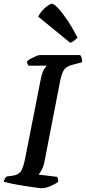

<svg xmlns="http://www.w3.org/2000/svg" viewBox="-30 -995 454 1015"><path d="M191 0Q182 0 154 -4Q126 -8 91.5 -13.5Q57 -19 28.5 -25Q0 -31 -10 -34Q-9 -43 -4 -51Q1 -59 5 -62L36 -66Q70 -71 82.5 -92.5Q95 -114 105 -168L184 -569Q193 -615 204 -630.5Q215 -646 217 -648H120Q118 -651 115.5 -656.5Q113 -662 113 -671Q120 -678 134 -685.5Q148 -693 161.5 -698.5Q175 -704 181 -704H394Q398 -699 401.5 -689Q405 -679 404 -666L355 -653Q321 -645 308.5 -626Q296 -607 288 -567L205 -140Q200 -114 190 -96.5Q180 -79 174 -72L273 -60Q275 -56 276.5 -48Q278 -40 278 -34Q261 -21 235.5 -10.5Q210 0 191 0ZM341 -769 172 -907Q180 -924 194 -939.5Q208 -955 222.5 -965Q237 -975 244 -975Q255 -975 276.5 -952.5Q298 -930 325 -890Q352 -850 380 -796Q375 -791 364 -781.5Q353 -772 341 -769Z"/></svg>

Font: Texturina SemiBold
Style: Italic
Weight: 600
Italic angle: -11°
Designer: Guillermo Torres Carreño
Foundry: Omnibus-Type
Version: Version 1.002; ttfautohint (v1.8.3)